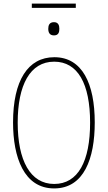

<svg xmlns="http://www.w3.org/2000/svg" viewBox="-20 -1044 603 1074"><path d="M158 -1000H404V-1024H158ZM282 -846C308 -846 312 -865 312 -883C312 -902 306 -920 282 -920C256 -920 250 -902 250 -883C250 -863 257 -846 282 -846ZM283 10C450 10 510 -158 510 -359C510 -576 440 -724 284 -724C136 -724 53 -593 53 -359C53 -164 114 10 283 10ZM283 -15C149 -15 79 -147 79 -358C79 -568 148 -699 283 -699C415 -699 484 -576 484 -358C484 -142 417 -15 283 -15Z"/></svg>

Font: Noto Sans Mono SemiCondensed Thin
Style: Regular
Weight: 100
Width: 4
Designer: Monotype Design Team
Foundry: Monotype Imaging Inc.
Version: Version 2.014